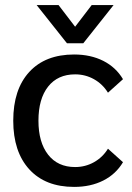

<svg xmlns="http://www.w3.org/2000/svg" viewBox="-20 -724 519 754"><path d="M32 -250Q32 -373 95 -441.5Q158 -510 271 -510Q336 -510 385.5 -485Q435 -460 463 -413L404 -360Q383 -394 349 -413Q315 -432 275 -432Q207 -432 169 -384Q131 -336 131 -250Q131 -165 169 -116.5Q207 -68 275 -68Q315 -68 349 -87Q383 -106 404 -140L463 -87Q435 -40 385.5 -15Q336 10 271 10Q158 10 95 -59Q32 -128 32 -250ZM124 -704H210L275 -619L340 -704H426L307 -554H243Z"/></svg>

Font: Sarabun Medium
Style: Regular
Weight: 500
Designer: Suppakit Chalermlarp | Katatrad Co.,Ltd.
Foundry: Cadson Demak Co.,Ltd.
Version: Version 1.000; ttfautohint (v1.6)